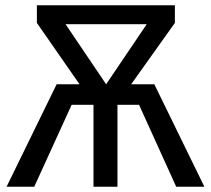

<svg xmlns="http://www.w3.org/2000/svg" viewBox="-20 -709 801 729"><path d="M110 0 252 -311H335V0H426V-311H508L649 0H756L566 -389H478L644 -622V-689H120V-622L282 -389H195L5 0ZM229 -617H537L383 -389Z"/></svg>

Font: FiraGO Unicode
Style: Regular
Weight: 400
Designer: bBox Type
Foundry: bBox Type GmbH
Version: Version 1.001;PS 001.001;hotconv 1.0.88;makeotf.lib2.5.64775